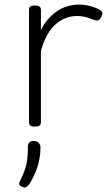

<svg xmlns="http://www.w3.org/2000/svg" viewBox="-20 -539 491 840"><path d="M132 15Q119 15 113 10.5Q107 6 107 -4V-496Q107 -506 113 -510.5Q119 -515 132 -515Q146 -515 152.5 -510.5Q159 -506 159 -496V-407Q174 -438 193.5 -459Q213 -480 235 -493.5Q257 -507 280 -513Q303 -519 324 -519Q352 -519 378 -511.5Q404 -504 418 -495Q426 -490 427.5 -483Q429 -476 422 -463Q417 -453 410 -450.5Q403 -448 394 -451Q381 -456 360.5 -462.5Q340 -469 316 -469Q291 -469 267.5 -460Q244 -451 223 -432.5Q202 -414 186 -385Q170 -356 159 -316V-4Q159 6 152.5 10.5Q146 15 132 15ZM77 278Q66 274 64.5 267.5Q63 261 70 248Q82 223 89 203Q96 183 99 160Q102 137 102 102Q102 91 108 84.5Q114 78 127 78Q142 78 149.5 86Q157 94 157 106Q157 133 151.5 161Q146 189 135 215.5Q124 242 109 266Q102 276 95 279.5Q88 283 77 278Z"/></svg>

Font: Playwrite US Modern ExtraLight
Style: Regular
Weight: 250
Designer: Veronika Burian, José Scaglione
Foundry: TypeTogether
Version: Version 1.003